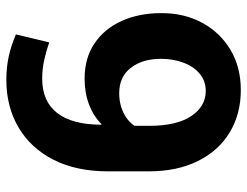

<svg xmlns="http://www.w3.org/2000/svg" viewBox="-106 -655 771 599"><g transform="rotate(-90 279.5 -355.5)"><path d="M298.3 10.3Q223.6 10.3 166.3 -24.2Q108.9 -58.6 76.7 -123.3Q44.4 -188 44.4 -277.8V-402.8Q44.4 -503.4 80.8 -574.5Q117.2 -645.5 181.6 -683.3Q246.1 -721.2 329.6 -721.2Q369.6 -721.2 403.6 -713.6Q437.5 -706.1 471.7 -691.4L446.8 -587.4Q420.4 -596.7 392.1 -603Q363.8 -609.4 333.5 -609.4Q263.2 -609.4 226.8 -563Q190.4 -516.6 189.9 -426.3L191.4 -423.8Q215.3 -448.7 252.2 -462.9Q289.1 -477.1 333.5 -477.1Q397.5 -477.1 443.4 -446.3Q489.3 -415.5 513.7 -361.3Q538.1 -307.1 538.1 -237.3Q538.1 -165.5 507.6 -109.6Q477.1 -53.7 423.1 -21.7Q369.1 10.3 298.3 10.3ZM295.4 -99.1Q326.2 -99.1 348.6 -117.7Q371.1 -136.2 383.3 -168.2Q395.5 -200.2 395.5 -239.3Q395.5 -296.4 367.4 -332.8Q339.4 -369.1 288.1 -369.1Q266.1 -369.1 246.6 -363.3Q227.1 -357.4 211.9 -346.9Q196.8 -336.4 186.5 -321.8V-274.4Q186.5 -189.9 216.8 -144.5Q247.1 -99.1 295.4 -99.1Z"/></g></svg>

Font: Roboto Slab LO
Style: Bold
Weight: 700
Designer: Google
Version: Version 2.000